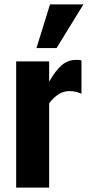

<svg xmlns="http://www.w3.org/2000/svg" viewBox="-20 -859 410 879"><path d="M54 0V-578H205V-485Q234 -536 262.5 -560.5Q291 -585 330 -585Q337 -585 342.5 -584.5Q348 -584 353 -582V-430Q342 -435 328 -438.5Q314 -442 299 -442Q271 -442 248 -427.5Q225 -413 205 -386V0ZM147 -639 209 -839H362L239 -639Z"/></svg>

Font: Oswald SemiBold
Style: Regular
Weight: 600
Designer: Vernon Adams
Foundry: Vernon Adams
Version: Version 4.100; ttfautohint (v1.8.1.43-b0c9)